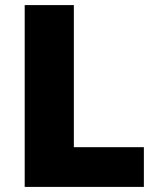

<svg xmlns="http://www.w3.org/2000/svg" viewBox="-20 -734 622 754"><path d="M77 0V-714H270V-156H545V0Z"/></svg>

Font: Noto Sans Symbols Black
Style: Regular
Weight: 900
Version: Version 2.002